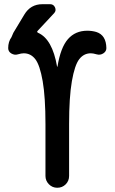

<svg xmlns="http://www.w3.org/2000/svg" viewBox="-20 -885 540 905"><path d="M64.5 -628.9Q48.8 -624 33.7 -632.8Q18.6 -641.6 18.6 -658.2Q18.6 -688.5 34.2 -710Q35.2 -710.9 40 -723.6L43 -730.5L94.7 -816.4Q124 -865.2 179.7 -865.2H216.8Q232.4 -865.2 239.3 -850.1Q246.1 -835 235.4 -823.2L157.2 -739.3Q152.3 -734.4 159.2 -730.5Q226.6 -701.2 249 -571.3Q249 -570.3 250 -570.3Q251 -570.3 251 -571.3Q265.6 -661.1 300.3 -700.7Q335 -740.2 391.6 -740.2Q413.1 -740.2 433.6 -734.4Q480.5 -719.7 481.4 -658.2Q481.4 -642.6 466.8 -633.3Q452.1 -624 435.5 -628.9Q418.9 -633.8 408.2 -633.8Q375 -633.8 353.5 -606Q332 -578.1 318.8 -502.4Q305.7 -426.8 305.7 -299.8V-55.7Q305.7 -32.2 289.6 -16.1Q273.4 0 250 0Q226.6 0 210.4 -16.6Q194.3 -33.2 194.3 -55.7V-299.8Q194.3 -426.8 181.2 -502.4Q168 -578.1 146.5 -606Q125 -633.8 91.8 -633.8Q81.1 -633.8 64.5 -628.9Z"/></svg>

Font: Rounded Mgen+ 2m medium
Style: Regular
Weight: 500
Designer: [Source Han Sans]
Ryoko NISHIZUKA  (kana & ideographs); Paul D. Hunt (Latin, Greek & Cyrillic); Wenlong ZHANG  (bopomofo
Version: Version 1.059.20150602